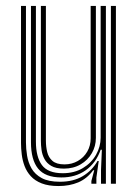

<svg xmlns="http://www.w3.org/2000/svg" viewBox="-20 -620 466 648"><path d="M177.6 7.9Q143.6 7.9 120.7 -1.1Q97.8 -10.1 83.9 -25.4Q70 -40.8 62.9 -59.7Q55.8 -78.6 53.4 -98.7Q50.9 -118.7 50.9 -137.2V-600H67.6V-139.6Q67.6 -117.9 71.4 -94.7Q75.1 -71.4 86.6 -51.3Q98.1 -31.3 121 -18.9Q143.8 -6.6 182.2 -6.6Q227.6 -6.6 259.3 -25.5Q290.9 -44.4 309.1 -76.6H313.2L305.3 -20.7V0H288.4L288.4 -9.2L298 -45.4H294.5Q273.6 -17 244.1 -4.5Q214.5 7.9 177.6 7.9ZM354.3 0V-600H371.2V0ZM195.5 -50.9Q168.8 -50.9 153.2 -60Q137.7 -69 130.1 -83.3Q122.4 -97.5 120.2 -113.8Q118 -130.1 118 -144.4V-600H134.9V-145.2Q134.9 -125.3 139.3 -107Q143.6 -88.7 157.1 -77Q170.6 -65.2 197.7 -65.2Q222.6 -65.2 242.6 -76.7Q262.6 -88.1 274.3 -108.1Q286 -128.1 286 -153.3V-600H303.6V-154.6Q303.6 -126.8 290 -103.1Q276.4 -79.4 252.1 -65.2Q227.8 -50.9 195.5 -50.9ZM186.7 -21.1Q132.4 -21.4 108.5 -51.1Q84.5 -80.7 84.5 -140.4V-600H101.2V-142Q101.2 -90.5 121.5 -62.9Q141.8 -35.4 191.8 -35.4Q231.1 -35.4 259.8 -52.8Q288.5 -70.1 304.1 -97.6Q319.7 -125.2 319.7 -155.5V-600H337.4V0H320.9V-46.2L323.8 -114.7H319.8Q304.2 -70.2 269.5 -45.5Q234.7 -20.8 186.7 -21.1Z"/></svg>

Font: Big Shoulders Inline Text SC Thin
Style: Regular
Weight: 100
Designer: Patric King
Foundry: XO Type Co
Version: Version 2.002